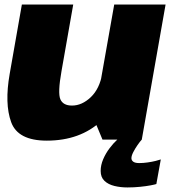

<svg xmlns="http://www.w3.org/2000/svg" viewBox="-20 -613 753 843"><path d="M430 0H602.5L707 -593H481.5L392.5 -90ZM301.5 -593H76L22.5 -288.5Q-0.5 -158 29 -76.8Q58.5 4.5 185.5 4.5Q332 4.5 424.8 -82Q517.5 -168.5 532 -251.5L429 -290.5Q417.5 -223.5 378.8 -186.5Q340 -149.5 296 -149.5Q257 -149.5 245 -177.2Q233 -205 250 -300.5ZM539.5 210Q568.5 210 595.2 207.2Q622 204.5 641.5 200.8Q661 197 666.5 195L686 87Q679.5 89.5 663.5 93.5Q647.5 97.5 628.2 100.2Q609 103 591.5 103Q573.5 103 565.2 97Q557 91 557 81.5Q557 71 565 55.2Q573 39.5 583.8 24Q594.5 8.5 602.5 0H495Q478 15.5 461 38Q444 60.5 433 86.2Q422 112 422 137.5Q422 165.5 438.8 181.2Q455.5 197 482.5 203.5Q509.5 210 539.5 210Z"/></svg>

Font: Anybody Thin Black
Style: Italic
Weight: 900
Italic angle: -10°
Version: Version 1.113;gftools[0.9.25]